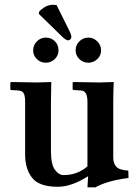

<svg xmlns="http://www.w3.org/2000/svg" viewBox="-20 -785 590 817"><path d="M221.2 -762.7 276.4 -651.4Q283.7 -637.2 283.7 -627.9Q283.7 -622.1 279.5 -617.7Q275.4 -613.3 270 -613.3Q260.3 -613.3 242.2 -631.3L145 -726.1L147 -735.8Q154.3 -745.1 170.4 -754.9Q186.5 -764.6 205.1 -764.6Q214.8 -764.6 221.2 -762.7ZM301.8 -570.8Q301.8 -593.8 317.9 -609.4Q334 -625 356 -625Q377.9 -625 394 -608.9Q410.2 -592.8 410.2 -570.8Q410.2 -548.8 394 -533.4Q377.9 -518.1 356 -518.1Q334 -518.1 317.9 -533.4Q301.8 -548.8 301.8 -570.8ZM174.8 -625Q197.8 -625 213.4 -609.6Q229 -594.2 229 -570.8Q229 -548.8 212.9 -533.4Q196.8 -518.1 174.8 -518.1Q152.8 -518.1 137 -533.4Q121.1 -548.8 121.1 -570.8Q121.1 -592.8 137 -608.9Q152.8 -625 174.8 -625ZM461.9 -115.2Q461.9 -89.4 475.3 -75.2Q488.8 -61 525.9 -59.1L526.9 -27.8Q434.1 -15.6 386.2 12.2H352.1L355 -35.2Q284.2 9.8 226.1 9.8Q147 9.8 116.9 -28.1Q86.9 -65.9 86.9 -127.9V-352.1Q86.9 -376 81.1 -387.5Q75.2 -398.9 58.1 -399.9L26.9 -401.9L23.9 -403.8V-434.1L28.8 -436Q107.9 -434.1 140.1 -434.1L198.2 -436Q197.3 -391.1 196.8 -354V-142.1Q196.8 -85.9 213.4 -63Q230 -40 251 -40Q309.1 -40 352.1 -77.1V-352.1Q352.1 -399.9 324.2 -399.9L293 -401.9L289.1 -403.8V-434.1L293 -436Q377 -434.1 403.8 -434.1L463.9 -436Q461.9 -394 461.9 -354Z"/></svg>

Font: Linux Libertine
Style: Semibold
Weight: 600
Designer: Philipp H. Poll
Foundry: Philipp H. Poll
Version: Version 5.1.2 ; ttfautohint (v0.9)